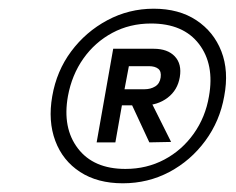

<svg xmlns="http://www.w3.org/2000/svg" viewBox="-20 -732 543 441"><path d="M262 -311Q204 -311 164 -337Q124 -363 107 -408.5Q90 -454 100 -511Q110 -569 143.5 -614Q177 -659 226.5 -685.5Q276 -712 333 -712Q391 -712 431 -685.5Q471 -659 488.5 -614Q506 -569 495 -511Q485 -454 451.5 -408.5Q418 -363 369 -337Q320 -311 262 -311ZM323 -405 277 -504H324L373 -406ZM268 -344Q317 -344 357.5 -365.5Q398 -387 425 -425Q452 -463 460 -511Q473 -584 437 -631Q401 -678 327 -678Q278 -678 238 -656.5Q198 -635 171.5 -597.5Q145 -560 136 -511Q123 -438 159 -391Q195 -344 268 -344ZM202 -405 240 -620H333Q365 -620 381.5 -602.5Q398 -585 393 -555Q388 -525 365 -507.5Q342 -490 310 -490H260L245 -405ZM266 -527H312Q326 -527 336.5 -533.5Q347 -540 349 -554Q351 -568 343.5 -574Q336 -580 322 -580H276Z"/></svg>

Font: DM Sans 16pt Light
Style: Italic
Weight: 300
Italic angle: -10°
Version: Version 4.004;gftools[0.9.30]